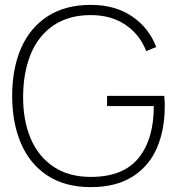

<svg xmlns="http://www.w3.org/2000/svg" viewBox="-20 -754 727 789"><path d="M353 15Q248 15 175.5 -32.2Q103 -79.5 66.5 -164Q30 -248.5 30 -360Q30 -471.5 66.5 -555.8Q103 -640 175.5 -687Q248 -734 353 -734Q452.5 -734 522 -687.2Q591.5 -640.5 622 -561L581 -544Q554 -613 495 -652.5Q436 -692 353 -692Q263 -692 200.8 -650.2Q138.5 -608.5 107.2 -533.8Q76 -459 75 -360Q74 -261.5 105.5 -186.2Q137 -111 199.8 -69Q262.5 -27 353 -27Q486 -27 549 -104.2Q612 -181.5 612 -318H420V-360H655Q656.5 -347.5 656.8 -336.2Q657 -325 657 -317Q657 -220 624.5 -145.2Q592 -70.5 524 -27.8Q456 15 353 15Z"/></svg>

Font: Manrope
Style: Regular
Weight: 400
Designer: Mikhail Sharanda
Foundry: Mikhail Sharanda
Version: Version 4.503